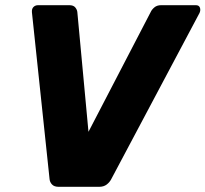

<svg xmlns="http://www.w3.org/2000/svg" viewBox="-20 -720 792 740"><path d="M206 0Q189 0 180.5 -9Q172 -18 171 -30L103 -673Q102 -686 109 -693Q116 -700 127 -700H247Q263 -700 270 -691.5Q277 -683 278 -674L321 -212L561 -674Q565 -683 575 -691.5Q585 -700 601 -700H735Q747 -700 750.5 -690.5Q754 -681 749 -670L409 -30Q403 -18 391.5 -9Q380 0 362 0Z"/></svg>

Font: Rubik Light
Style: Bold Italic
Weight: 700
Italic angle: -12°
Version: Version 2.104